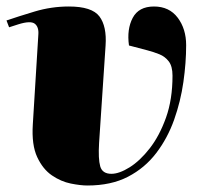

<svg xmlns="http://www.w3.org/2000/svg" viewBox="-22 -557 623 591"><path d="M452 -537Q499 -537 525 -502.5Q551 -468 551 -418Q551 -364 542.5 -304.5Q534 -245 514 -188.5Q494 -132 459 -86Q424 -40 372 -13Q320 14 247 14Q226 14 196 8Q166 2 138 -17Q110 -36 92.5 -73.5Q75 -111 79 -174L96 -450Q98 -474 85 -484Q72 -494 34 -482L6 -473L-2 -494Q33 -506 84.5 -521.5Q136 -537 190 -537Q261 -537 284 -506.5Q307 -476 303 -417L283 -117Q280 -68 286.5 -45Q293 -22 321 -22Q345 -22 377 -42Q409 -62 439 -100.5Q469 -139 489 -195Q509 -251 509 -324Q509 -353 497.5 -368Q486 -383 468.5 -390Q451 -397 432 -402L375 -417Q368 -467 386.5 -502Q405 -537 452 -537Z"/></svg>

Font: Literata 72pt Black
Style: Italic
Weight: 900
Italic angle: -2°
Designer: Latin by Veronika Burian and Jose Scaglione. Greek by Irene Vlachou. Cyrillic by Vera Evstafieva
Foundry: TypeTogether
Version: Version 3.002